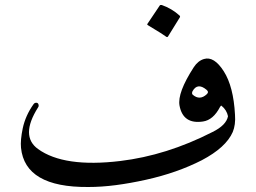

<svg xmlns="http://www.w3.org/2000/svg" viewBox="-20 -740 1023 768"><path d="M796 -504Q836 -516 875 -455Q914 -394 920 -281Q923 -241 911 -212Q884 -150 787 -99Q738 -74 682.5 -54.5Q627 -35 564 -21Q501 -7 443.5 0.5Q386 8 333 8Q80 10 64 -149Q61 -179 71 -227Q82 -278 114 -323Q118 -329 125 -329Q132 -329 134 -322Q136 -315 132 -310Q60 -196 132 -144Q236 -69 461 -96Q553 -107 645.5 -136Q738 -165 830 -212Q885 -239 892 -275Q887 -300 866 -317Q864 -319 860 -312Q833 -260 792 -254Q712 -242 698 -318Q689 -369 755 -471Q772 -497 796 -504ZM807 -363Q817 -372 806 -381Q770 -411 750 -375Q746 -366 751 -361Q779 -337 807 -363ZM619 -718Q621 -721 627 -720Q667 -706 698 -678Q702 -674 699 -670L652 -594Q649 -589 642 -595Q638 -598 621 -609Q604 -620 572 -639Q567 -642 570 -645Z"/></svg>

Font: Amiri Quran
Style: Regular
Weight: 400
Designer: Khaled Hosny
Version: Version 0.117